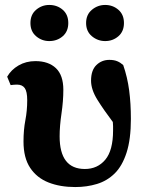

<svg xmlns="http://www.w3.org/2000/svg" viewBox="-20 -741 587 776"><path d="M284 15Q223 15 176 -3.5Q129 -22 102 -62.5Q75 -103 75 -169Q75 -216 82.5 -255Q90 -294 90 -336Q90 -371 80 -385Q70 -399 49 -399Q37 -399 23 -397L9 -431Q25 -459 55 -476.5Q85 -494 123 -494Q176 -494 206 -465.5Q236 -437 236 -378Q236 -333 228.5 -282Q221 -231 221 -190Q221 -58 323 -58Q374 -58 405.5 -95.5Q437 -133 437 -214Q437 -223 437 -231.5Q437 -240 436 -248Q399 -297 373.5 -338Q348 -379 348 -415Q348 -457 369.5 -478Q391 -499 422 -499Q441 -499 454 -493.5Q467 -488 478 -478Q495 -429 502 -376Q509 -323 509 -260Q509 -178 491.5 -124Q474 -70 443.5 -40Q413 -10 372 2.5Q331 15 284 15ZM179 -575Q149 -575 126 -594.5Q103 -614 103 -648Q103 -682 126 -701.5Q149 -721 179 -721Q211 -721 233.5 -701.5Q256 -682 256 -648Q256 -614 233.5 -594.5Q211 -575 179 -575ZM405 -575Q375 -575 351.5 -594.5Q328 -614 328 -648Q328 -682 351.5 -701.5Q375 -721 405 -721Q436 -721 458.5 -701.5Q481 -682 481 -648Q481 -614 458.5 -594.5Q436 -575 405 -575Z"/></svg>

Font: Source Serif 4
Style: Bold
Weight: 700
Designer: Frank Grießhammer
Foundry: Adobe
Version: Version 4.005;hotconv 1.1.0;makeotfexe 2.6.0